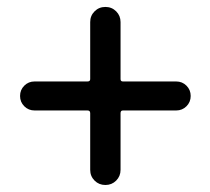

<svg xmlns="http://www.w3.org/2000/svg" viewBox="-20 -649 609 556"><path d="M241.2 -157.2V-321.3Q241.2 -329.1 233.4 -329.1H80.1Q62.5 -329.1 50.3 -341.3Q38.1 -353.5 38.1 -371.1Q38.1 -388.7 50.3 -400.9Q62.5 -413.1 80.1 -413.1H233.4Q241.2 -413.1 241.2 -419.9V-585Q241.2 -603.5 253.9 -616.2Q266.6 -628.9 285.2 -628.9Q303.7 -628.9 316.4 -616.2Q329.1 -603.5 329.1 -585V-419.9Q329.1 -413.1 335.9 -413.1H490.2Q507.8 -413.1 520 -400.9Q532.2 -388.7 532.2 -371.1Q532.2 -353.5 520 -341.3Q507.8 -329.1 490.2 -329.1H335.9Q329.1 -329.1 329.1 -321.3V-157.2Q329.1 -138.7 316.4 -126Q303.7 -113.3 285.2 -113.3Q266.6 -113.3 253.9 -126Q241.2 -138.7 241.2 -157.2Z"/></svg>

Font: Gen Jyuu Gothic Medium
Style: Regular
Weight: 500
Designer: [Source Han Sans]
Ryoko NISHIZUKA  (kana & ideographs); Paul D. Hunt (Latin, Greek & Cyrillic); Wenlong ZHANG  (bopomofo
Version: Version 1.002.20150607